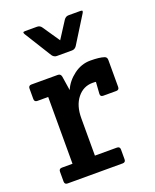

<svg xmlns="http://www.w3.org/2000/svg" viewBox="-139 -821 729 902"><g transform="rotate(-20 225.5 -370.5)"><path d="M407 -498Q419 -494 419 -480V-345Q419 -330 404 -330H339Q324 -330 325 -345L329 -403Q324 -404 312 -404Q266 -404 236 -366.5Q206 -329 206 -266V-79H316Q331 -79 331 -64V-15Q331 0 316 0H41Q26 0 26 -15V-64Q26 -79 41 -79H94V-413H40Q25 -413 25 -428V-480Q25 -495 40 -495H172Q186 -495 189 -480L200 -409Q217 -449 255 -477.5Q293 -506 338 -506Q383 -506 407 -498ZM315 -741H374Q384 -741 384 -737Q384 -733 381 -728L297 -593Q288 -580 274 -580H198Q184 -580 175 -593L91 -728Q88 -733 88 -737Q88 -741 98 -741H157Q172 -741 180 -729L238 -644L292 -728Q301 -741 315 -741Z"/></g></svg>

Font: Crete Round
Style: Regular
Weight: 400
Designer: Veronika Burian
Foundry: TypeTogether
Version: Version 1.001